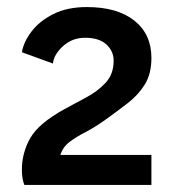

<svg xmlns="http://www.w3.org/2000/svg" viewBox="-20 -805 494 544"><path d="M279 -466Q249 -444.5 222.8 -431Q196.5 -417.5 177.5 -403.2Q158.5 -389 151 -366H409V-281H49Q46 -288.5 44 -298.8Q42 -309 42 -324Q42 -372 65.8 -413.8Q89.5 -455.5 163 -496Q192 -512 224.2 -529Q256.5 -546 279.2 -570.5Q302 -595 302 -633Q302 -660 281.5 -679Q261 -698 221 -698Q184.5 -698 158.5 -674.2Q132.5 -650.5 130 -625L42 -657Q47 -686.5 69.5 -716Q92 -745.5 131.2 -765.2Q170.5 -785 226 -785Q312.5 -785 360.8 -746.5Q409 -708 409 -641Q409 -596 390.5 -566Q372 -536 342.2 -513Q312.5 -490 279 -466Z"/></svg>

Font: Alatsi
Style: Regular
Weight: 400
Designer: Spyros Zevelakis, Eben Sorkin
Foundry: www.sorkintype.com
Version: Version 1.008; ttfautohint (v1.8.4.7-5d5b)